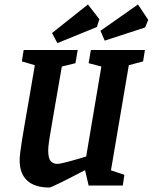

<svg xmlns="http://www.w3.org/2000/svg" viewBox="-20 -831 684 860"><path d="M557 -539 477 -68 537 -48 530 0H377L361 -69Q212 9 201 9Q136 9 102 -22Q68 -53 68 -113Q68 -137 78 -199.5Q88 -262 113 -404Q116 -423 136 -539L78 -556L86 -607H328L318 -548L257 -533L223 -337Q220 -318 210.5 -263.5Q201 -209 198.5 -189Q196 -169 196 -157Q196 -122 207 -109.5Q218 -97 237 -97Q258 -97 366 -130L434 -533L377 -548L387 -607H629L621 -556ZM213 -683 374 -811 425 -745 414 -710 237 -638ZM430 -693 598 -811 644 -742 630 -708 449 -649Z"/></svg>

Font: Grenze SemiBold
Style: Italic
Weight: 600
Italic angle: -10°
Designer: Renata Polastri
Foundry: Omnibus-Type
Version: Version 1.002; ttfautohint (v1.8)